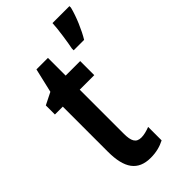

<svg xmlns="http://www.w3.org/2000/svg" viewBox="-239 -824 897 897"><g transform="rotate(-45 209.5 -375.0)"><path d="M419 -750V-760H307C306 -725 293 -639 287 -612V-600H356C380 -639 407 -702 419 -750ZM223 -88C188 -88 177 -111 177 -159V-450H273V-543H177V-660H101L73 -540L13 -510V-450H65V-152C65 -43 102 10 187 10C223 10 253 2 280 -12V-101C259 -93 240 -88 223 -88Z"/></g></svg>

Font: Noto Sans Georgian ExtraCondensed SemiBold
Style: Regular
Weight: 600
Width: 2
Designer: Monotype Design Team, Akaki Razmadze
Foundry: Google LLC
Version: Version 2.005